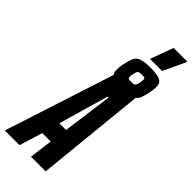

<svg xmlns="http://www.w3.org/2000/svg" viewBox="-375 -1088 1130 1130"><g transform="rotate(45 190.0 -523.0)"><path d="M404 -816Q404 -790 399 -766Q391 -727 384 -709Q377 -691 363 -681L294 0H172L191 -145H121L76 0H-46L176 -685Q166 -696 166 -716Q166 -741 171 -766Q181 -811 190.5 -830.5Q200 -850 224 -859Q248 -868 299 -868Q359 -868 381.5 -855.5Q404 -843 404 -816ZM250 -741Q250 -733 256 -730.5Q262 -728 281 -728Q297 -728 303.5 -732Q310 -736 315 -753Q317 -761 318.5 -771Q320 -781 320 -789Q320 -797 315 -800Q310 -803 293 -803Q275 -803 267.5 -799Q260 -795 256 -779Q250 -755 250 -741ZM207 -257 249 -569H241L151 -257ZM262 -902V-907L313 -1046H426V-1041L361 -902Z"/></g></svg>

Font: Saira Ultra Condensed ExtraBold
Style: Italic
Weight: 800
Width: 1
Italic angle: -12°
Designer: Hector Gatti with collaboration of the Omnibus-Type team
Foundry: Omnibus-Type
Version: Version 1.001; ttfautohint (v1.8)